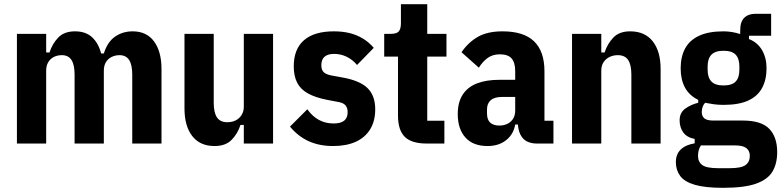

<svg xmlns="http://www.w3.org/2000/svg" viewBox="-20 -687 3740 919"><path d="M201 0H61V-525H201V-436H217Q230 -477 258.5 -507Q287 -537 339 -537Q390 -537 420.5 -509Q451 -481 464 -431H477Q494 -486 530.5 -511.5Q567 -537 615 -537Q682 -537 717.5 -488.5Q753 -440 753 -357V0H613V-330Q613 -377 598 -400Q583 -423 552 -423Q532 -423 514.5 -414.5Q497 -406 487 -389.5Q477 -373 477 -349V0H337V-330Q337 -377 322 -400Q307 -423 276 -423Q255 -423 238 -414.5Q221 -406 211 -389.5Q201 -373 201 -349Z M1147 0V-89H1131Q1118 -48 1089 -18Q1060 12 1007 12Q937 12 900 -36Q863 -84 863 -168V-525H1003V-195Q1003 -148 1018.5 -125Q1034 -102 1068 -102Q1090 -102 1107.5 -110.5Q1125 -119 1136 -136Q1147 -153 1147 -176V-525H1287V0Z M1574 12Q1509 12 1458 -11Q1407 -34 1368 -81L1451 -164Q1475 -130 1506.5 -113Q1538 -96 1577 -96Q1611 -96 1627.5 -109.5Q1644 -123 1644 -150Q1644 -171 1633.5 -183Q1623 -195 1599 -199L1546 -209Q1490 -220 1454.5 -239.5Q1419 -259 1402.5 -291Q1386 -323 1386 -369Q1386 -452 1435 -494.5Q1484 -537 1578 -537Q1620 -537 1654 -528.5Q1688 -520 1717 -502.5Q1746 -485 1769 -458L1689 -376Q1667 -402 1639 -415.5Q1611 -429 1579 -429Q1549 -429 1533.5 -415.5Q1518 -402 1518 -375Q1518 -353 1529 -342Q1540 -331 1565 -326L1620 -316Q1703 -301 1739.5 -265Q1776 -229 1776 -164Q1776 -108 1752 -68.5Q1728 -29 1683 -8.5Q1638 12 1574 12Z M2107 0H2022Q1950 0 1917.5 -32Q1885 -64 1885 -134V-416H1819V-525H1851Q1879 -525 1889 -537Q1899 -549 1899 -576V-667H2025V-525H2117V-416H2025V-109H2107Z M2629 0H2548Q2524 0 2503.5 -9.5Q2483 -19 2470.5 -43.5Q2458 -68 2458 -113V-127L2489 -91H2446Q2438 -44 2402.5 -16Q2367 12 2314 12Q2244 12 2207.5 -29Q2171 -70 2171 -141Q2171 -198 2195 -234.5Q2219 -271 2263.5 -288Q2308 -305 2370 -305H2446V-346Q2446 -387 2429 -407Q2412 -427 2372 -427Q2338 -427 2314 -409.5Q2290 -392 2272 -363L2189 -437Q2221 -484 2267 -510.5Q2313 -537 2385 -537Q2487 -537 2536.5 -489Q2586 -441 2586 -346V-109H2629ZM2446 -223H2383Q2347 -223 2329 -207.5Q2311 -192 2311 -163V-144Q2311 -114 2326.5 -100Q2342 -86 2370 -86Q2391 -86 2408 -94Q2425 -102 2435.5 -118Q2446 -134 2446 -158Z M2858 0H2718V-525H2858V-436H2874Q2887 -477 2915.5 -507Q2944 -537 2996 -537Q3067 -537 3104.5 -489Q3142 -441 3142 -357V0H3002V-330Q3002 -377 2986.5 -400Q2971 -423 2937 -423Q2916 -423 2898 -414.5Q2880 -406 2869 -389.5Q2858 -373 2858 -349Z M3700 41Q3700 96 3677.5 134Q3655 172 3599 192Q3543 212 3441 212Q3355 212 3305.5 197.5Q3256 183 3235.5 155Q3215 127 3215 89Q3215 51 3238.5 28.5Q3262 6 3305 -1V-22Q3268 -29 3250.5 -53Q3233 -77 3233 -111Q3233 -148 3260.5 -167.5Q3288 -187 3322 -195V-209Q3279 -230 3258.5 -268Q3238 -306 3238 -360Q3238 -415 3259 -454.5Q3280 -494 3325.5 -515.5Q3371 -537 3443 -537Q3464 -537 3484.5 -533.5Q3505 -530 3523 -524V-543Q3523 -583 3542.5 -602Q3562 -621 3596 -621H3671V-516H3565V-500Q3606 -484 3627.5 -447Q3649 -410 3649 -360Q3649 -306 3628 -266.5Q3607 -227 3562 -206Q3517 -185 3443 -185Q3418 -185 3396.5 -188Q3375 -191 3355 -195Q3348 -188 3343.5 -176.5Q3339 -165 3339 -150Q3339 -131 3351.5 -120.5Q3364 -110 3394 -110H3535Q3624 -110 3662 -70.5Q3700 -31 3700 41ZM3569 59Q3569 35 3552.5 22Q3536 9 3498 9H3335Q3328 19 3324.5 32Q3321 45 3321 59Q3321 88 3341.5 103Q3362 118 3417 118H3473Q3528 118 3548.5 103Q3569 88 3569 59ZM3443 -278Q3484 -278 3501.5 -297Q3519 -316 3519 -353V-369Q3519 -406 3501.5 -425Q3484 -444 3443 -444Q3403 -444 3385 -425Q3367 -406 3367 -369V-353Q3367 -316 3385 -297Q3403 -278 3443 -278Z"/></svg>

Font: IBM Plex Sans Condensed
Style: Bold
Weight: 700
Width: 3
Designer: Mike Abbink, Paul van der Laan, Pieter van Rosmalen
Foundry: Bold Monday
Version: Version 3.201